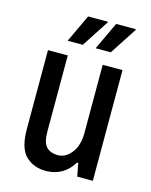

<svg xmlns="http://www.w3.org/2000/svg" viewBox="-112 -796 693 881"><g transform="rotate(15 235.0 -355.5)"><path d="M192 12Q132 12 95 -24.5Q58 -61 58 -150V-526H152V-165Q152 -111 172 -91.5Q192 -72 225 -72Q263 -72 290.5 -107.5Q318 -143 318 -203V-526H412V0H338L326 -62H320Q299 -26 266 -7Q233 12 192 12ZM267 -591 329 -723H422L423 -720L339 -591ZM134 -591 196 -723H289L290 -720L206 -591Z"/></g></svg>

Font: Archivo Narrow Medium
Style: Regular
Weight: 500
Designer: Hector Gatti
Foundry: Omnibus-Type
Version: Version 3.002